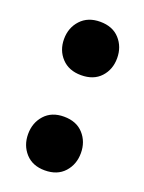

<svg xmlns="http://www.w3.org/2000/svg" viewBox="-104 -536 453 605"><g transform="rotate(20 122.5 -234.0)"><path d="M38 -394Q38 -432 62 -458Q86 -484 127 -484Q169 -484 192.5 -458Q216 -432 216 -394Q216 -356 192.5 -330.5Q169 -305 127 -305Q86 -305 62 -330.5Q38 -356 38 -394ZM34 -74Q34 -112 57.5 -138Q81 -164 122 -164Q164 -164 187.5 -138Q211 -112 211 -74Q211 -36 187.5 -10Q164 16 122 16Q81 16 57.5 -10Q34 -36 34 -74Z"/></g></svg>

Font: Baloo Chettan 2
Style: Bold
Weight: 700
Designer: Maithili Shingre, Unnati Kotecha and Ek Type
Foundry: Ek Type
Version: Version 1.640;hotconv 1.0.111;makeotfexe 2.5.65597; ttfautoh